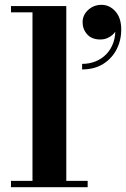

<svg xmlns="http://www.w3.org/2000/svg" viewBox="-20 -775 522 795"><path d="M254.5 -750V-26H343V0H25.5V-26H114.5V-724H25.5V-750ZM320 -487.5V-510.5Q350 -510.5 376 -521Q402 -531.5 421 -551.5Q440 -571.5 449.8 -600Q459.5 -628.5 457 -664H464Q464.5 -653 455.2 -640.8Q446 -628.5 430.2 -620Q414.5 -611.5 395.5 -611.5Q360 -611.5 341 -632.8Q322 -654 322 -683Q322 -712.5 345 -733.8Q368 -755 400.5 -755Q433.5 -755 457.8 -728Q482 -701 482 -652.5Q482 -607.5 462.5 -570Q443 -532.5 406.8 -510Q370.5 -487.5 320 -487.5Z"/></svg>

Font: Bodoni Moda 9pt
Style: Bold
Weight: 700
Designer: Owen Earl
Foundry: indestructible type
Version: Version 2.005